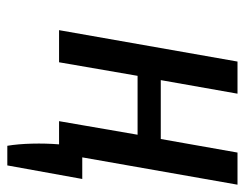

<svg xmlns="http://www.w3.org/2000/svg" viewBox="-94 -446 685 538"><g transform="rotate(90 249.0 -177.5)"><path d="M65 0 153 -500H243L205 -285H370L408 -500H498L410 0H320L358 -220H193L155 0ZM389 145Q384 115 383 76Q382 37 385 0H320L332 -65H482L444 145Z"/></g></svg>

Font: Cuprum
Style: Italic
Weight: 400
Italic angle: -10°
Designer: Jovanny Lemonad
Foundry: Jovanny Lemonad
Version: Version 3.000